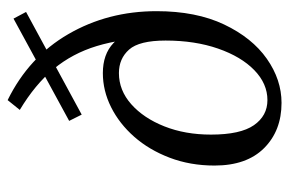

<svg xmlns="http://www.w3.org/2000/svg" viewBox="-144 -584 739 490"><g transform="rotate(-90 225.0 -338.5)"><path d="M208 11Q137 11 92.5 -33.5Q48 -78 48 -160Q48 -222 68 -274.5Q88 -327 121.5 -365Q155 -403 197 -424Q239 -445 284 -445Q332 -445 360.5 -418Q389 -391 405 -345L375 -313Q372 -398 353 -460.5Q334 -523 294.5 -570.5Q255 -618 190 -657L215 -688Q325 -634 383.5 -533Q442 -432 442 -308Q442 -207 408 -135.5Q374 -64 320.5 -26.5Q267 11 208 11ZM215 -25Q257 -25 291.5 -58.5Q326 -92 346.5 -151Q367 -210 367 -285Q367 -352 344 -378Q321 -404 284 -404Q240 -404 204.5 -372.5Q169 -341 148 -288Q127 -235 127 -169Q127 -94 151 -59.5Q175 -25 215 -25ZM178 -499 162 -531 423 -673 440 -641Z"/></g></svg>

Font: Lisu Bosa Light
Style: Italic
Weight: 300
Italic angle: -19°
Designer: David Morse, Annie Olsen, Victor Gaultney, Frank Grießhammer (Latin)
Foundry: SIL International
Version: Version 2.000